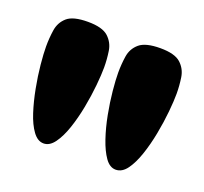

<svg xmlns="http://www.w3.org/2000/svg" viewBox="-73 -774 545 513"><g transform="rotate(20 199.5 -518.0)"><path d="M301 -345Q284 -345 271 -363.5Q258 -382 248 -411.5Q238 -441 231.5 -475Q225 -509 222 -540Q219 -571 219 -591Q219 -615 222.5 -638Q226 -661 243.5 -676Q261 -691 303 -691Q344 -691 361 -675.5Q378 -660 381.5 -637Q385 -614 385 -591Q385 -571 382 -540Q379 -509 372.5 -475Q366 -441 356 -411.5Q346 -382 332.5 -363.5Q319 -345 301 -345ZM96 -345Q79 -345 65.5 -363.5Q52 -382 42.5 -411.5Q33 -441 26.5 -475Q20 -509 17 -540Q14 -571 14 -591Q14 -615 17.5 -638Q21 -661 38 -676Q55 -691 97 -691Q138 -691 155 -675.5Q172 -660 175.5 -637Q179 -614 179 -591Q179 -571 176 -540Q173 -509 166.5 -475Q160 -441 150 -411.5Q140 -382 126.5 -363.5Q113 -345 96 -345Z"/></g></svg>

Font: Fredoka
Style: Bold
Weight: 700
Designer: Ben Nathan
Foundry: Milena B. Brandão, Ben Nathan
Version: Version 2.001